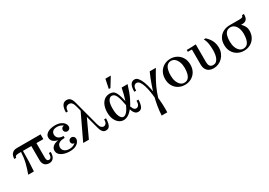

<svg xmlns="http://www.w3.org/2000/svg" viewBox="20 -1793 4343 3100"><g transform="rotate(-30 2191.5 -243.0)"><path d="M569 -376H102Q38 -376 38 -333H3Q3 -366 14 -396Q25 -426 53 -445.5Q81 -465 129 -465H569ZM440 -393V-106Q440 -73 450.5 -56.5Q461 -40 482 -40Q495 -40 507 -47.5Q519 -55 526.5 -76Q534 -97 534 -137H569Q569 -60 539.5 -25Q510 10 461 10Q440 10 419 4Q398 -2 381.5 -16.5Q365 -31 355 -55.5Q345 -80 345 -117V-393ZM154 -384H189Q189 -272 186 -179.5Q183 -87 176 0H70Q86 -45 100 -88.5Q114 -132 125.5 -178Q137 -224 144 -275Q151 -326 154 -384Z M630 -123Q630 -172 672.5 -205.5Q715 -239 819 -246L818 -232Q755 -239 718 -257Q681 -275 665 -301Q649 -327 649 -355Q649 -387 666 -409.5Q683 -432 710 -446.5Q737 -461 771 -468Q805 -475 840 -475Q904 -475 945.5 -455.5Q987 -436 1007 -408Q1027 -380 1027 -351Q1027 -323 1009.5 -306.5Q992 -290 970 -290Q945 -290 929 -306Q913 -322 913 -344Q913 -365 926.5 -381.5Q940 -398 967 -396Q947 -415 919.5 -426Q892 -437 857 -437Q804 -437 778 -414Q752 -391 752 -353Q752 -325 766 -303Q780 -281 808 -268.5Q836 -256 877 -256V-221Q820 -221 788.5 -207Q757 -193 745 -171Q733 -149 733 -126Q733 -81 767.5 -54Q802 -27 858 -27Q895 -27 923.5 -38.5Q952 -50 972 -69Q945 -68 931.5 -84Q918 -100 918 -121Q918 -143 934 -159Q950 -175 975 -175Q997 -175 1014.5 -158.5Q1032 -142 1032 -114Q1032 -86 1011.5 -57Q991 -28 949 -9Q907 10 841 10Q803 10 765.5 2Q728 -6 697 -22.5Q666 -39 648 -64.5Q630 -90 630 -123Z M1327 -488 1370 -365 1201 0H1095ZM1578 -161H1613Q1613 -85 1592.5 -37.5Q1572 10 1517 10Q1487 10 1468 -6Q1449 -22 1437.5 -47Q1426 -72 1418.5 -101Q1411 -130 1404 -155L1294 -571Q1291 -582 1283 -603.5Q1275 -625 1257.5 -643Q1240 -661 1208 -661Q1192 -661 1175 -653.5Q1158 -646 1146.5 -625.5Q1135 -605 1135 -565H1100Q1100 -648 1127 -692Q1154 -736 1207 -736Q1241 -736 1262 -720Q1283 -704 1295 -679Q1307 -654 1314.5 -625.5Q1322 -597 1329 -571L1439 -155Q1452 -106 1472 -85.5Q1492 -65 1516 -65Q1540 -65 1559 -85Q1578 -105 1578 -161Z M1850 8Q1802 8 1762.5 -22Q1723 -52 1700 -106Q1677 -160 1677 -233Q1677 -298 1697 -353.5Q1717 -409 1758.5 -443Q1800 -477 1864 -477Q1898 -477 1923 -464Q1948 -451 1967 -418.5Q1986 -386 2002.5 -327.5Q2019 -269 2035 -178H2000Q1980 -298 1952 -364Q1924 -430 1873 -430Q1836 -430 1809.5 -386.5Q1783 -343 1783 -243Q1783 -146 1808.5 -93Q1834 -40 1872 -40Q1895 -40 1921 -61.5Q1947 -83 1974.5 -132Q2002 -181 2028.5 -262.5Q2055 -344 2080 -465H2191Q2150 -330 2106.5 -239Q2063 -148 2018.5 -94Q1974 -40 1931.5 -16Q1889 8 1850 8ZM2121 10Q2086 10 2065 -9.5Q2044 -29 2031.5 -58.5Q2019 -88 2012 -120.5Q2005 -153 2000 -178H2035Q2047 -121 2067 -88Q2087 -55 2118 -55Q2132 -55 2147 -64Q2162 -73 2172 -95.5Q2182 -118 2182 -161H2217Q2217 -87 2195 -38.5Q2173 10 2121 10ZM1889 -548 1924 -720H2025L1919 -548Z M2470 212Q2473 162 2471 97Q2469 32 2463.5 -38Q2458 -108 2447 -173.5Q2436 -239 2419 -292.5Q2402 -346 2378.5 -378Q2355 -410 2325 -410Q2309 -410 2293.5 -402Q2278 -394 2268 -371.5Q2258 -349 2258 -304H2223Q2223 -387 2247 -431Q2271 -475 2325 -475Q2360 -475 2389 -439.5Q2418 -404 2440.5 -344.5Q2463 -285 2478.5 -209.5Q2494 -134 2504 -52.5Q2514 29 2517.5 107Q2521 185 2518 250H2470ZM2603 -465H2718Q2659 -368 2614.5 -283.5Q2570 -199 2539 -118.5Q2508 -38 2491 43Q2474 124 2470 212V250H2414Q2422 83 2471 -97.5Q2520 -278 2603 -465Z M2991 -475Q3056 -475 3109.5 -445.5Q3163 -416 3195 -361.5Q3227 -307 3227 -232Q3227 -157 3195 -102.5Q3163 -48 3109.5 -19Q3056 10 2991 10Q2927 10 2873.5 -19Q2820 -48 2788 -102.5Q2756 -157 2756 -232Q2756 -307 2788 -361.5Q2820 -416 2873.5 -445.5Q2927 -475 2991 -475ZM2996 -25Q3043 -25 3070 -52Q3097 -79 3109 -125Q3121 -171 3121 -229Q3121 -292 3103 -339.5Q3085 -387 3054.5 -413.5Q3024 -440 2986 -440Q2941 -440 2913 -413Q2885 -386 2873.5 -339.5Q2862 -293 2862 -236Q2862 -173 2880 -125.5Q2898 -78 2928.5 -51.5Q2959 -25 2996 -25Z M3523 10Q3480 10 3445.5 -7Q3411 -24 3390.5 -60Q3370 -96 3370 -152V-423L3364 -430H3294V-465Q3320 -465 3348.5 -465.5Q3377 -466 3405 -467Q3433 -468 3459 -471L3465 -465V-141Q3465 -120 3469 -101.5Q3473 -83 3482 -69Q3491 -55 3506.5 -47.5Q3522 -40 3545 -40Q3578 -40 3599.5 -57.5Q3621 -75 3635 -104.5Q3649 -134 3655 -171.5Q3661 -209 3661 -250Q3661 -311 3653 -367.5Q3645 -424 3617 -475H3652Q3709 -423 3736 -365.5Q3763 -308 3763 -237Q3763 -184 3744 -139Q3725 -94 3692 -60.5Q3659 -27 3615.5 -8.5Q3572 10 3523 10Z M4092 -465H4284Q4348 -465 4348 -507H4383Q4385 -471 4375.5 -439.5Q4366 -408 4337.5 -391Q4309 -374 4252 -379L4214 -383ZM3963 -236Q3963 -173 3981 -125.5Q3999 -78 4029.5 -51.5Q4060 -25 4097 -25L4092 10Q4028 10 3974.5 -19Q3921 -48 3889 -102.5Q3857 -157 3857 -232Q3857 -307 3889 -359Q3921 -411 3974.5 -438Q4028 -465 4092 -465L4087 -430Q4042 -430 4014 -405.5Q3986 -381 3974.5 -337Q3963 -293 3963 -236ZM4222 -229Q4222 -292 4204 -337Q4186 -382 4155.5 -406Q4125 -430 4087 -430L4092 -465Q4157 -447 4210.5 -413Q4264 -379 4296 -332.5Q4328 -286 4328 -232Q4328 -157 4296 -102.5Q4264 -48 4210.5 -19Q4157 10 4092 10L4097 -25Q4144 -25 4171 -52Q4198 -79 4210 -125Q4222 -171 4222 -229Z"/></g></svg>

Font: Brygada 1918 Medium
Style: Regular
Weight: 500
Designer: Mateusz Machalski | Borys Kosmynka | Przemek Hoffer
Foundry: NIEPODLEGLA 2018
Version: Version 3.006